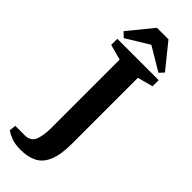

<svg xmlns="http://www.w3.org/2000/svg" viewBox="-338 -824 998 998"><g transform="rotate(45 160.5 -325.0)"><path d="M81 150Q41 150 14.5 140Q-12 130 -30 118L-26 81H42Q87 81 100.5 46Q114 11 114 -41V-546L29 -569V-614H333V-569L248 -546V-63Q248 20 228 66.5Q208 113 170.5 131.5Q133 150 81 150ZM50 -640 24 -665 134 -800H219L328 -665L305 -640L176 -717Z"/></g></svg>

Font: Manuale
Style: Bold
Weight: 700
Version: Version 1.002